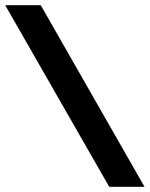

<svg xmlns="http://www.w3.org/2000/svg" viewBox="-20 -720 577 740"><path d="M0 -700H137L537 0H401Z"/></svg>

Font: Chakra Petch
Style: Bold
Weight: 700
Designer: Katatrad Aksorn Co.,Ltd.
Foundry: Cadson Demak Co.,Ltd.
Version: Version 1.000; ttfautohint (v1.6)